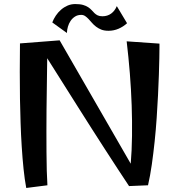

<svg xmlns="http://www.w3.org/2000/svg" viewBox="-20 -910 871 943"><path d="M763.2 -695.8Q763.2 -695.8 763.2 -676.3Q763.2 -656.7 762.5 -622.6Q761.7 -588.4 760.3 -542.2Q758.8 -496.1 756.1 -442.4Q753.4 -388.7 749.5 -330.6Q745.6 -272.5 739.5 -214.6Q733.4 -156.7 725.6 -101.8Q717.8 -46.9 707 0L613.8 3.9Q589.4 -32.7 559.1 -79.1Q528.8 -125.5 495.8 -176.5Q462.9 -227.5 429 -280.5Q395 -333.5 363.8 -383.3Q290 -500 211.9 -624Q209.5 -491.2 208.5 -371.1Q208 -319.8 208 -266.6Q208 -213.4 208.3 -164.1Q208.5 -114.7 209.7 -72.3Q210.9 -29.8 212.9 0L108.9 13.2Q101.1 -27.8 95.7 -80.1Q90.3 -132.3 86.7 -189.9Q83 -247.6 81.1 -307.4Q79.1 -367.2 78.1 -423.8Q76.2 -556.2 78.1 -696.8L272.9 -711.9L622.1 -106Q627.4 -169.4 628.4 -242.4Q629.4 -315.4 626.7 -393.1Q624 -470.7 617.7 -550.3Q611.3 -629.9 602.1 -707ZM604 -795.9Q585.4 -778.8 562 -768.8Q538.6 -758.8 512.7 -758.8Q492.2 -758.8 477.5 -764.6Q462.9 -770.5 451.7 -779.1Q440.4 -787.6 431.6 -797.9Q422.9 -808.1 414.8 -816.7Q406.7 -825.2 398.2 -831.1Q389.6 -836.9 378.9 -836.9Q361.3 -836.9 348.4 -828.6Q335.4 -820.3 326.7 -807.4Q317.9 -794.4 313.5 -778.8Q309.1 -763.2 308.6 -748L236.8 -799.8Q243.2 -816.9 254.2 -833.3Q265.1 -849.6 279.8 -862.3Q294.4 -875 312 -882.6Q329.6 -890.1 349.6 -890.1Q373 -890.1 388.2 -885.7Q403.3 -881.3 413.3 -874.5Q423.3 -867.7 430.2 -860.1Q437 -852.5 443.8 -845.7Q450.7 -838.9 459.7 -834.5Q468.8 -830.1 482.9 -830.1Q507.8 -830.1 525.9 -843.3Q543.9 -856.4 553.7 -879.9Z"/></svg>

Font: Original Surfer
Style: Regular
Weight: 400
Designer: Astigmatic (AOETI)
Foundry: Astigmatic (AOETI)
Version: Version 1.001